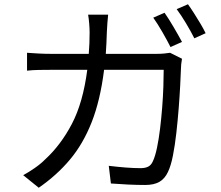

<svg xmlns="http://www.w3.org/2000/svg" viewBox="-20 -844 1040 902"><path d="M162 38 89 -21Q113 -34 141.5 -53.5Q170 -73 192 -95Q266 -163 318 -262.5Q370 -362 390 -516H222Q193 -516 163 -515.5Q133 -515 107 -512V-596Q133 -594 163 -592.5Q193 -591 221 -591H397Q399 -615 400 -640.5Q401 -666 401 -692Q401 -709 399 -733.5Q397 -758 394 -775H488Q486 -759 484.5 -735.5Q483 -712 482 -694Q481 -667 480 -641.5Q479 -616 477 -591H715Q735 -591 750.5 -592.5Q766 -594 779 -596L835 -568Q830 -540 830 -519Q829 -490 826.5 -441.5Q824 -393 819.5 -335.5Q815 -278 808.5 -220Q802 -162 792.5 -113.5Q783 -65 769 -36Q754 -4 728.5 10.5Q703 25 662 25Q624 25 582 23Q540 21 501 18L491 -65Q532 -60 570.5 -57Q609 -54 640 -54Q662 -54 676 -61Q690 -68 698 -86Q709 -109 717.5 -149.5Q726 -190 732 -239.5Q738 -289 742 -340.5Q746 -392 747.5 -438Q749 -484 749 -516H469Q451 -372 410.5 -269.5Q370 -167 308 -93.5Q246 -20 162 38ZM781 -623Q766 -653 743 -693Q720 -733 700 -761L753 -784Q772 -757 795.5 -717Q819 -677 835 -647ZM893 -664Q877 -696 854 -734.5Q831 -773 810 -801L863 -824Q876 -806 892 -781Q908 -756 922.5 -731.5Q937 -707 946 -688Z"/></svg>

Font: Chocolate Classical Sans
Style: Regular
Weight: 400
Designer: 田海東、宇文滿月
Foundry: Moonlit Owen
Version: Version 1.001